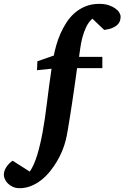

<svg xmlns="http://www.w3.org/2000/svg" viewBox="-150 -757 652 1006"><path d="M481.9 -669.9Q481.9 -658.7 478.5 -647.7Q475.1 -636.7 465.6 -627.4Q456.1 -618.2 439.2 -610.8Q422.4 -603.5 396 -600.1L334 -659.2Q313.5 -641.1 301 -614.3Q288.6 -587.4 281.2 -558.8Q273.9 -530.3 270.5 -503.7Q267.1 -477.1 264.2 -459H386.2V-399.9H253.9Q252 -385.7 248 -357.7Q244.1 -329.6 239 -293.7Q233.9 -257.8 227.8 -217.8Q221.7 -177.7 215.8 -140.6Q210 -103.5 204.6 -72.5Q199.2 -41.5 194.8 -23.9Q188.5 2.4 176.8 31.5Q165 60.5 148.4 88.6Q131.8 116.7 111.1 142.1Q90.3 167.5 65.7 186.8Q41 206.1 12.7 217.5Q-15.6 229 -46.9 229Q-68.4 229 -84 221.4Q-99.6 213.9 -109.9 203.1Q-120.1 192.4 -125 180.2Q-129.9 168 -129.9 159.2Q-129.9 139.2 -117.2 119.1Q-104.5 99.1 -84 85L5.9 142.1Q17.6 125.5 27.3 103.3Q37.1 81.1 45.2 54.4Q53.2 27.8 60.3 -2.2Q67.4 -32.2 73.2 -64Q85.9 -133.3 95.9 -217.3Q106 -301.3 120.1 -397L43.9 -389.2L45.9 -436L131.8 -465.8Q136.7 -490.7 145 -520.3Q153.3 -549.8 166.5 -580.1Q179.7 -610.4 197.8 -638.4Q215.8 -666.5 240.7 -688.5Q265.6 -710.4 297.6 -723.6Q329.6 -736.8 370.1 -736.8Q397.9 -736.8 418.7 -730Q439.5 -723.1 453.6 -713.1Q467.8 -703.1 474.9 -691.4Q481.9 -679.7 481.9 -669.9Z"/></svg>

Font: Charis SIL
Style: Bold Italic
Weight: 700
Italic angle: -11°
Foundry: SIL International
Version: Version 4.112